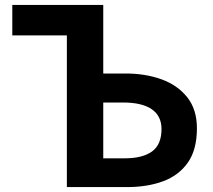

<svg xmlns="http://www.w3.org/2000/svg" viewBox="-20 -761 865 781"><path d="M252 0V-617H30V-741H400V-462H491Q571 -462 636.5 -438.5Q702 -415 741.5 -365.5Q781 -316 781 -239Q781 -152 744 -99.5Q707 -47 643 -23.5Q579 0 497 0ZM400 -117H487Q560 -117 598.5 -145Q637 -173 637 -236Q637 -289 597.5 -316.5Q558 -344 481 -344H400Z"/></svg>

Font: Noto Sans KR
Style: Bold
Weight: 700
Designer: Ryoko NISHIZUKA  (kana, bopomofo & ideographs); Paul D. Hunt (Latin, Greek & Cyrillic); Sandoll Communications , Soo-you
Foundry: Adobe
Version: Version 2.004-H2;hotconv 1.0.118;makeotfexe 2.5.65603